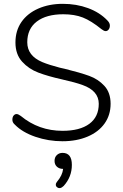

<svg xmlns="http://www.w3.org/2000/svg" viewBox="-20 -733 647 1007"><path d="M88.9 -125Q183.1 -46.9 308.1 -46.9Q398.9 -46.9 448.5 -83.5Q498 -120.1 498 -188.5Q498 -256.8 413.1 -287.1Q376 -300.8 304 -316.9Q231.9 -333 181.4 -352.1Q130.9 -371.1 95.9 -409.7Q61 -448.2 61 -510.3Q61 -572.3 92.5 -617.7Q124 -663.1 180.9 -688Q237.8 -712.9 309.3 -712.9Q380.9 -712.9 441.9 -690.4Q502.9 -668 543 -626Q556.2 -612.8 556.2 -599.4Q556.2 -585.9 549.6 -577.9Q543 -569.8 534.2 -569.8Q525.4 -569.8 512.2 -580.1Q458 -624 414.6 -641.1Q371.1 -658.2 312 -658.2Q223.1 -658.2 173.1 -620.1Q123 -582 123 -511.2Q123 -440.4 202.1 -407.2Q237.3 -392.6 293.9 -377.9L319.8 -372.1Q400.9 -352.1 448 -335Q495.1 -317.9 527.6 -282.5Q560.1 -247.1 560.1 -188.5Q560.1 -129.9 528.6 -85.4Q497.1 -41 439.5 -16.6Q381.8 7.8 307.9 7.8Q233.9 7.8 165.5 -15.6Q97.2 -39.1 58.1 -79.1Q44.9 -90.3 44.9 -104.7Q44.9 -119.1 51.5 -127Q58.1 -134.8 66.9 -134.8Q75.7 -134.8 88.9 -125ZM308.1 68.8Q356.9 68.8 356.9 131.8Q356.9 194.8 314 242.2Q293.9 261.7 278.3 248Q272.5 243.2 272.7 235.1Q272.9 227.1 279.8 219.2Q307.6 186 311 152.8Q291 152.8 278.6 141.4Q266.1 129.9 266.1 110.8Q266.1 91.8 278.1 80.3Q290 68.8 308.1 68.8Z"/></svg>

Font: Nunito-Light
Style: Regular
Weight: 300
Designer: Vernon Adams
Foundry: newtypography
Version: Version 3.000